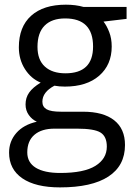

<svg xmlns="http://www.w3.org/2000/svg" viewBox="-20 -565 588 825"><path d="M523.9 -535.2V-483.9L424.8 -472.2Q438.5 -455.1 449.2 -427.5Q460 -399.9 460 -365.2Q460 -286.6 406.2 -239.7Q352.5 -192.9 258.8 -192.9Q234.9 -192.9 213.9 -196.8Q162.1 -169.4 162.1 -127.9Q162.1 -106 180.2 -95.5Q198.2 -85 242.2 -85H336.9Q423.8 -85 470.5 -48.3Q517.1 -11.7 517.1 58.1Q517.1 147 445.8 193.6Q374.5 240.2 237.8 240.2Q132.8 240.2 75.9 201.2Q19 162.1 19 90.8Q19 42 50.3 6.3Q81.5 -29.3 138.2 -42Q117.7 -51.3 103.8 -70.8Q89.8 -90.3 89.8 -116.2Q89.8 -145.5 105.5 -167.5Q121.1 -189.5 154.8 -210Q113.3 -227.1 87.2 -268.1Q61 -309.1 61 -361.8Q61 -449.7 113.8 -497.3Q166.5 -544.9 263.2 -544.9Q305.2 -544.9 338.9 -535.2ZM97.2 89.8Q97.2 133.3 133.8 155.8Q170.4 178.2 238.8 178.2Q340.8 178.2 389.9 147.7Q439 117.2 439 64.9Q439 21.5 412.1 4.6Q385.3 -12.2 311 -12.2H213.9Q158.7 -12.2 127.9 14.2Q97.2 40.5 97.2 89.8ZM141.1 -363.8Q141.1 -307.6 172.9 -278.8Q204.6 -250 261.2 -250Q379.9 -250 379.9 -365.2Q379.9 -485.8 259.8 -485.8Q202.6 -485.8 171.9 -455.1Q141.1 -424.3 141.1 -363.8Z"/></svg>

Font: f08745844
Style: Regular
Weight: 400
Foundry: Ascender Corporation
Version: Version 1.10